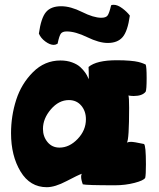

<svg xmlns="http://www.w3.org/2000/svg" viewBox="-20 -764 664 800"><path d="M26 -209Q26 -281 47.5 -348Q69 -415 117.5 -463.5Q166 -512 232 -512Q259 -512 280.5 -504Q302 -496 314.5 -484.5Q327 -473 335 -461.5Q343 -450 346 -442L350 -434Q350 -468 349 -485Q382 -513 467 -513Q497 -513 520.5 -511Q544 -509 556 -506Q568 -503 575.5 -500Q583 -497 585 -496L587 -495Q591 -486 591 -439Q591 -391 587 -382Q573 -364 537 -364Q527 -364 515 -366Q518 -360 518 -315Q518 -184 509 -170Q516 -173 526 -173Q538 -173 580 -164Q588 -158 588 -79Q588 -35 585 -23Q579 -12 540.5 -2Q502 8 459 8Q339 8 325 4Q318 -15 318 -28Q318 -36 321 -40Q306 -35 257.5 -9.5Q209 16 175 16Q105 16 65.5 -49.5Q26 -115 26 -209ZM142 -624Q151 -689 171.5 -713.5Q192 -738 235 -738Q274 -738 322 -714Q370 -690 402 -690Q421 -690 428 -699Q435 -708 443 -742Q446 -744 454 -744Q470 -744 489.5 -729.5Q509 -715 521 -699Q512 -634 491 -609.5Q470 -585 429 -585Q393 -585 343.5 -609Q294 -633 258 -633Q241 -633 234 -624.5Q227 -616 220 -582Q212 -577 204 -577Q188 -577 169 -591Q150 -605 142 -624ZM159 -227Q159 -195 178 -172Q197 -149 228 -149Q269 -149 303.5 -185Q338 -221 338 -267Q338 -301 318.5 -324Q299 -347 267 -347Q225 -347 192 -308.5Q159 -270 159 -227Z"/></svg>

Font: Gorditas
Style: Bold
Weight: 700
Designer: Gustavo Dipre (gbrenda1987@gmail.com)
Foundry: Gustavo Dipre (gbrenda1987@gmail.com)
Version: Version 001.001